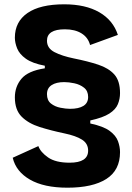

<svg xmlns="http://www.w3.org/2000/svg" viewBox="-20 -696 614 891"><path d="M293 175Q184 175 119 137.5Q54 100 39 36L158 -18Q168 10 203 34.5Q238 59 303 59Q389 59 389 3Q389 -30 360.5 -48Q332 -66 279 -77Q217 -90 164.5 -106.5Q112 -123 80.5 -154.5Q49 -186 49 -244Q49 -294 79.5 -330.5Q110 -367 188 -379V-391Q130 -402 100 -423.5Q70 -445 59.5 -471.5Q49 -498 49 -521Q49 -595 107.5 -635.5Q166 -676 278 -676Q377 -676 441 -639Q505 -602 527 -534L398 -487Q389 -522 358.5 -541Q328 -560 281 -560Q198 -560 198 -507Q198 -472 233 -454Q268 -436 322 -425Q387 -412 435.5 -396Q484 -380 510.5 -350.5Q537 -321 537 -264Q537 -237 527 -212.5Q517 -188 487.5 -169Q458 -150 399 -137V-123Q460 -110 489 -88.5Q518 -67 527.5 -41Q537 -15 537 10Q537 94 473.5 134.5Q410 175 293 175ZM305 -191Q345 -191 367 -204.5Q389 -218 389 -246Q389 -274 370 -289Q351 -304 325 -309.5Q299 -315 278 -315Q241 -315 219.5 -301Q198 -287 198 -259Q198 -230 216.5 -215.5Q235 -201 260.5 -196Q286 -191 305 -191Z"/></svg>

Font: Bricolage Grotesque 10pt ExtraBold
Style: Regular
Weight: 800
Designer: Mathieu Triay
Foundry: Atelier Triay
Version: Version 1.000; ttfautohint (v1.8.4.7-5d5b);gftools[0.9.32]